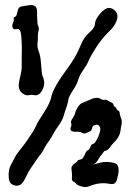

<svg xmlns="http://www.w3.org/2000/svg" viewBox="-20 -745 528 777"><path d="M129.9 -681.6 131.8 -650.4Q131.8 -645.5 133.3 -643.1Q134.8 -640.6 135.7 -637.7Q138.7 -628.9 135.7 -619.6Q132.8 -610.4 133.3 -597.7Q133.8 -585 131.8 -569.8Q129.9 -554.7 136.7 -537.1Q143.6 -519.5 145.5 -493.2Q149.4 -444.3 151.4 -439.5Q164.1 -412.1 155.3 -389.6Q140.6 -353.5 116.2 -360.4Q109.4 -362.3 97.2 -359.9Q85 -357.4 74.2 -365.2Q51.8 -378.9 56.6 -409.2Q58.6 -421.9 63.5 -442.4Q68.4 -462.9 67.9 -477.1Q67.4 -491.2 67.9 -512.2Q68.4 -533.2 68.4 -556.6Q66.4 -614.3 61.5 -621.1Q56.6 -627.9 51.8 -627.9Q46.9 -627.9 41.5 -626.5Q36.1 -625 31.7 -632.3Q27.3 -639.6 32.2 -650.9Q37.1 -662.1 35.6 -668.5Q34.2 -674.8 40 -676.8Q45.9 -678.7 47.4 -685.1Q48.8 -691.4 50.8 -698.2Q53.7 -715.8 65.4 -718.8Q80.1 -720.7 95.7 -723.6Q111.3 -726.6 121.1 -720.7Q132.8 -712.9 129.9 -681.6ZM15.6 -23.4Q11.7 -56.6 26.4 -82Q34.2 -95.7 40 -107.9Q45.9 -120.1 56.2 -132.3Q66.4 -144.5 76.2 -157.7Q85.9 -170.9 95.7 -185.5Q118.2 -217.8 124 -231.9Q129.9 -246.1 139.2 -260.3Q148.4 -274.4 158.2 -290Q183.6 -330.1 187.5 -352.5Q194.3 -389.6 256.8 -473.6Q285.2 -512.7 299.3 -545.9Q313.5 -579.1 321.3 -590.3Q329.1 -601.6 336.4 -608.4Q343.8 -615.2 349.6 -621.1Q363.3 -634.8 364.3 -647.5Q365.2 -660.2 371.6 -670.9Q377.9 -681.6 385.7 -690.4Q405.3 -711.9 418.9 -712.9Q432.6 -713.9 444.8 -702.6Q457 -691.4 455.1 -673.8Q450.2 -643.6 418 -614.3Q388.7 -585 366.2 -548.8Q343.8 -512.7 338.9 -500Q334 -486.3 322.3 -469.7Q301.8 -440.4 297.4 -424.8Q293 -409.2 286.6 -397.9Q280.3 -386.7 273.4 -377Q257.8 -352.5 256.3 -340.3Q254.9 -328.1 250 -314.5Q245.1 -300.8 242.2 -291Q234.4 -260.7 219.7 -240.7Q205.1 -220.7 196.3 -204.1Q187.5 -187.5 181.6 -179.7Q162.1 -152.3 157.7 -142.1Q153.3 -131.8 143.6 -119.6Q133.8 -107.4 128.9 -99.6Q124 -91.8 112.3 -75.7Q100.6 -59.6 94.7 -48.3Q88.9 -37.1 85 -28.8Q81.1 -20.5 76.7 -13.2Q72.3 -5.9 66.4 -0.5Q60.5 4.9 51.8 6.3Q43 7.8 30.3 2Q17.6 -3.9 15.6 -23.4ZM358.4 -79.1Q370.1 -82 382.8 -85.9Q395.5 -89.8 412.1 -89.8Q448.2 -87.9 455.1 -77.1Q465.8 -59.6 453.1 -17.6Q448.2 0 433.6 0Q426.8 0 418 -2Q381.8 -7.8 343.8 7.8Q328.1 14.6 313 10.3Q297.9 5.9 294.4 3.9Q291 2 289.1 0Q284.2 -6.8 276.9 -10.3Q269.5 -13.7 271 -25.9Q272.5 -38.1 270 -53.2Q267.6 -68.4 272 -74.2Q276.4 -80.1 284.2 -85Q292 -89.8 293.5 -93.8Q294.9 -97.7 303.7 -99.1Q312.5 -100.6 315.9 -106Q319.3 -111.3 322.3 -117.2Q328.1 -133.8 335 -136.7Q340.8 -138.7 344.2 -147Q347.7 -155.3 350.1 -158.7Q352.5 -162.1 356.9 -162.6Q361.3 -163.1 366.7 -171.4Q372.1 -179.7 377 -190.4Q387.7 -216.8 385.7 -225.6Q380.9 -246.1 362.3 -238.3Q355.5 -236.3 353.5 -229Q351.6 -221.7 350.1 -218.3Q348.6 -214.8 339.8 -211.4Q331.1 -208 325.7 -205.6Q320.3 -203.1 312.5 -207.5Q304.7 -211.9 297.9 -211.9H285.2Q257.8 -211.9 267.6 -232.4Q270.5 -239.3 267.6 -247.1Q265.6 -254.9 273.9 -266.6Q282.2 -278.3 284.2 -288.1Q286.1 -297.9 294.9 -311.5Q303.7 -325.2 314.5 -329.1Q325.2 -333 334.5 -337.4Q343.8 -341.8 353.5 -345.7Q375 -352.5 385.7 -345.7Q394.5 -339.8 400.4 -340.8Q411.1 -342.8 418 -337.4Q424.8 -332 431.2 -330.1Q437.5 -328.1 439.5 -320.8Q441.4 -313.5 444.3 -313.5Q447.3 -313.5 450.2 -306.6Q453.1 -299.8 458.5 -297.4Q463.9 -294.9 464.4 -287.1Q464.8 -279.3 469.7 -267.1Q474.6 -254.9 472.2 -243.7Q469.7 -232.4 467.3 -213.9Q464.8 -195.3 448.2 -175.8Q431.6 -159.2 423.8 -147.5Q416 -135.7 402.3 -133.8Q379.9 -105.5 376 -97.2Q372.1 -88.9 365.7 -84Q359.4 -79.1 358.4 -79.1Z"/></svg>

Font: Creepster Caps
Style: Regular
Weight: 400
Designer: Font Diner, Inc
Foundry: Font Diner, Inc
Version: Version 1.000